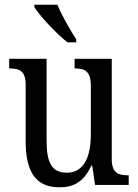

<svg xmlns="http://www.w3.org/2000/svg" viewBox="-20 -786 588 816"><path d="M267 -606H304V-619C279 -657 242 -721 224 -766H126V-756C147 -721 220 -642 267 -606ZM232 10C290 10 335 -10 368 -82H372L384 0H527V-41H523C486 -41 455 -49 455 -109V-536H297V-495H300C337 -495 366 -486 366 -422V-215C366 -118 336 -52 264 -52C197 -52 178 -99 178 -189V-536H19V-495H23C60 -495 89 -486 89 -427V-186C89 -48 138 10 232 10Z"/></svg>

Font: Noto Serif Lao Condensed
Style: Regular
Weight: 400
Width: 3
Designer: Monotype Design Team
Foundry: Monotype Imaging Inc.
Version: Version 2.003